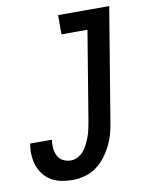

<svg xmlns="http://www.w3.org/2000/svg" viewBox="-84 -796 668 865"><g transform="rotate(-10 250.0 -363.5)"><path d="M178 8Q153 8 128.5 3.5Q104 -1 83 -13Q62 -25 47 -43.5Q32 -62 24 -85Q16 -108 14.5 -133.5Q13 -159 17 -184L18 -187H118L117 -185Q114 -166 116 -147Q118 -128 126 -112.5Q134 -97 150.5 -88.5Q167 -80 186 -80Q202 -80 218 -88.5Q234 -97 245 -110.5Q256 -124 263.5 -139.5Q271 -155 277 -171Q283 -187 286.5 -203.5Q290 -220 293 -236L361 -647H242V-735H476L391 -222Q387 -194 379.5 -167Q372 -140 359 -114Q346 -88 328 -64.5Q310 -41 286 -24Q262 -7 234 0.5Q206 8 178 8Z"/></g></svg>

Font: Iosevka Term Curly SmBd Obl
Style: Regular
Weight: 600
Italic angle: -9°
Designer: Belleve Invis
Foundry: Belleve Invis
Version: Version 32.3.0